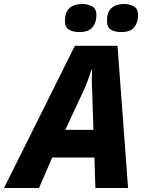

<svg xmlns="http://www.w3.org/2000/svg" viewBox="-77 -944 724 964"><path d="M-57 0 299 -714H513L566 0H402L397 -153H185L119 0ZM251 -292H392L386 -486Q384 -512 384 -539Q384 -566 385 -593H382Q374 -568 365 -543.5Q356 -519 344 -492ZM531 -783Q500 -783 480 -795Q460 -807 460 -839Q460 -883 482.5 -903.5Q505 -924 546 -924Q572 -924 594 -912.5Q616 -901 616 -868Q616 -831 597 -807Q578 -783 531 -783ZM321 -783Q290 -783 269.5 -795Q249 -807 249 -839Q249 -883 272 -903.5Q295 -924 336 -924Q362 -924 384.5 -912.5Q407 -901 407 -868Q407 -831 387.5 -807Q368 -783 321 -783Z"/></svg>

Font: Noto Sans Disp ExtBd
Style: Italic
Weight: 800
Italic angle: -12°
Designer: Monotype Design Team
Foundry: Monotype Imaging Inc.
Version: Version 2.000;GOOG;noto-source:20170915:90ef993387c0